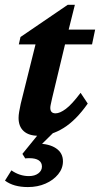

<svg xmlns="http://www.w3.org/2000/svg" viewBox="-36 -548 409 786"><path d="M323.2 -124Q275.4 -55.7 224.1 -23.9Q172.9 7.8 121.1 7.8Q82 7.8 61 -11.2Q40 -30.3 40 -65.4Q40 -76.2 42.5 -90.8Q44.9 -105.5 48.8 -123L109.4 -366.2H41L47.9 -396.5L241.2 -528.3H270.5L236.3 -391.6L177.7 -147.5Q173.8 -129.9 171.9 -121.1Q169.9 -112.3 169.9 -106.4Q169.9 -84 191.4 -84Q209 -84 233.4 -102.1Q257.8 -120.1 293.9 -168ZM184.6 -366.2 196.3 -426.8H353.5L340.8 -366.2ZM78.1 217.8Q19.5 217.8 -15.6 191.4L10.7 149.4Q27.3 161.1 45.4 167Q63.5 172.9 82 172.9Q106.4 172.9 121.1 161.6Q135.7 150.4 135.7 133.8Q135.7 117.2 122.6 108.4Q109.4 99.6 85 99.6Q71.3 99.6 67.4 100.6L55.7 82L131.8 -11.7H189.5L111.3 65.4L116.2 40Q165 40 193.4 59.1Q221.7 78.1 221.7 112.3Q221.7 141.6 202.1 165.5Q182.6 189.5 150.4 203.6Q118.2 217.8 78.1 217.8Z"/></svg>

Font: Crimson Pro
Style: Bold Italic
Weight: 700
Italic angle: -12°
Designer: Jacques Le Bailly
Foundry: Baron von Fonthausen
Version: Version 1.003